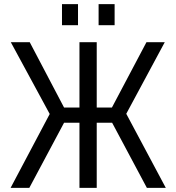

<svg xmlns="http://www.w3.org/2000/svg" viewBox="-20 -903 846 923"><path d="M31 0H121L288 -313H362V0H445V-313H519L686 0H777L587 -356L772 -700H684L518 -386H445V-700H362V-386H288L123 -700H32L219 -355ZM454 -782H531V-883H454ZM278 -782H355V-883H278Z"/></svg>

Font: Finlandica
Style: Regular
Weight: 400
Designer: Niklas Ekholm, Juho Hiilivirta, Jaakko Suomalainen
Foundry: Helsinki Type Studio
Version: Version 2.000;Glyphs 3.2 (3202)